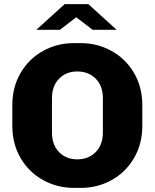

<svg xmlns="http://www.w3.org/2000/svg" viewBox="-20 -905 753 935"><path d="M40 -292V-393Q40 -481 80.5 -550Q121 -619 189.5 -657Q258 -695 340 -695H373Q454 -695 523 -657Q592 -619 632.5 -550Q673 -481 673 -393V-292Q673 -204 632.5 -135Q592 -66 523.5 -28Q455 10 373 10H340Q259 10 190 -28Q121 -66 80.5 -135Q40 -204 40 -292ZM481 -260V-427Q481 -487 446 -522Q411 -557 356 -557Q302 -557 267.5 -521.5Q233 -486 233 -427V-260Q233 -200 267.5 -164.5Q302 -129 356 -129Q411 -129 446 -164.5Q481 -200 481 -260ZM351 -821 272 -760H157L295 -885H410L548 -760H431Z"/></svg>

Font: Chivo ExtraBold
Style: Regular
Weight: 800
Designer: Hector Gatti
Foundry: Omnibus-Type
Version: Version 1.007